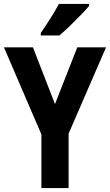

<svg xmlns="http://www.w3.org/2000/svg" viewBox="-20 -1005 558 974"><path d="M259 -477 372 -765H518L328 -327V-51H190V-323L0 -765H147ZM432 -975Q417 -957 390.5 -929.5Q364 -902 334.5 -873.5Q305 -845 281 -825H187V-838Q212 -874 236.5 -913Q261 -952 279 -985H432Z"/></svg>

Font: Noto Sans Tamil UI Condensed
Style: Bold
Weight: 700
Width: 3
Designer: Jelle Bosma - Monotype Design Team
Foundry: Monotype Imaging Inc.
Version: Version 2.004; ttfautohint (v1.8.4.7-5d5b)